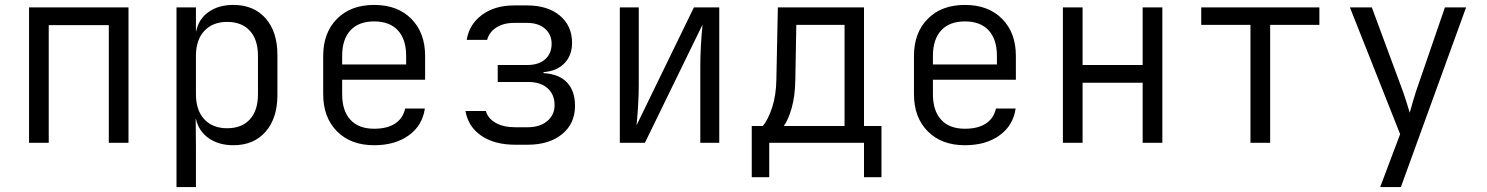

<svg xmlns="http://www.w3.org/2000/svg" viewBox="-20 -580 6040 780"><path d="M178 0H98V-550H502V0H422V-478H178Z M1107 -357V-194Q1107 -100 1059 -45Q1011 10 928 10Q869 10 828 -18.5Q787 -47 776 -97H775L776 15V180H697V-550H776V-453H777Q787 -503 827.5 -531.5Q868 -560 928 -560Q1011 -560 1059 -505.5Q1107 -451 1107 -357ZM1028 -353Q1028 -419 995 -455Q962 -491 903 -491Q844 -491 810 -454.5Q776 -418 776 -353V-197Q776 -132 810 -95.5Q844 -59 903 -59Q962 -59 995 -95Q1028 -131 1028 -197Z M1707 -256H1370V-197Q1370 -130 1403.5 -93.5Q1437 -57 1500 -57Q1553 -57 1585 -78Q1617 -99 1626 -139H1706Q1696 -70 1640.5 -30Q1585 10 1500 10Q1405 10 1349 -46.5Q1293 -103 1293 -197V-353Q1293 -447 1349 -503.5Q1405 -560 1500 -560Q1595 -560 1651 -503.5Q1707 -447 1707 -353ZM1370 -318H1630V-353Q1630 -420 1596.5 -456.5Q1563 -493 1500 -493Q1437 -493 1403.5 -456.5Q1370 -420 1370 -353Z M2074 8Q1989 8 1935.5 -28.5Q1882 -65 1871 -129H1954Q1962 -99 1993.5 -81Q2025 -63 2074 -63H2123Q2173 -63 2203 -88Q2233 -113 2233 -153Q2233 -196 2204.5 -221.5Q2176 -247 2125 -247H2002V-316H2123Q2169 -316 2195 -339.5Q2221 -363 2221 -402Q2221 -440 2194 -463.5Q2167 -487 2121 -487H2069Q2025 -487 1996 -468Q1967 -449 1959 -418H1876Q1886 -481 1938 -519.5Q1990 -558 2069 -558H2121Q2205 -558 2254.5 -516.5Q2304 -475 2304 -406Q2304 -355 2273 -323Q2242 -291 2188 -287V-283Q2252 -279 2284 -244.5Q2316 -210 2316 -150Q2316 -78 2263.5 -35Q2211 8 2123 8Z M2498 0V-550H2575V-237Q2575 -163 2566 -71L2799 -550H2902V0H2825V-313Q2825 -387 2834 -480L2600 0Z M3034 140V-68H3079Q3101 -95 3117 -144Q3133 -193 3134 -257L3140 -550H3490V-68H3561V140H3490V0H3105V140ZM3411 -68V-479H3215L3211 -256Q3210 -189 3196 -140.5Q3182 -92 3164 -68Z M4107 -256H3770V-197Q3770 -130 3803.5 -93.5Q3837 -57 3900 -57Q3953 -57 3985 -78Q4017 -99 4026 -139H4106Q4096 -70 4040.5 -30Q3985 10 3900 10Q3805 10 3749 -46.5Q3693 -103 3693 -197V-353Q3693 -447 3749 -503.5Q3805 -560 3900 -560Q3995 -560 4051 -503.5Q4107 -447 4107 -353ZM3770 -318H4030V-353Q4030 -420 3996.5 -456.5Q3963 -493 3900 -493Q3837 -493 3803.5 -456.5Q3770 -420 3770 -353Z M4378 0H4298V-550H4378V-316H4622V-550H4702V0H4622V-244H4378Z M5140 0H5060V-479H4860V-550H5340V-479H5140Z M5587 180 5668 -35 5464 -550H5553L5680 -207Q5692 -173 5707 -122Q5721 -173 5732 -207L5850 -550H5936L5671 180Z"/></svg>

Font: JetBrains Mono Semi Light
Style: Regular
Weight: 350
Monospace: yes
Designer: Philipp Nurullin, Konstantin Bulenkov
Foundry: JetBrains
Version: 2.002